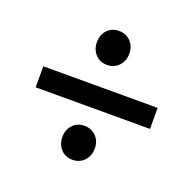

<svg xmlns="http://www.w3.org/2000/svg" viewBox="-93 -668 684 675"><g transform="rotate(20 249.0 -331.0)"><path d="M35.2 -285.2V-363.8H462.9V-285.2ZM183.1 -153.8Q183.1 -181.2 200 -199Q216.8 -216.8 243.2 -216.8Q269.5 -216.8 286.9 -199Q304.2 -181.2 304.2 -153.8Q304.2 -126 286.9 -107.9Q269.5 -89.8 243.2 -89.8Q216.8 -89.8 200 -107.9Q183.1 -126 183.1 -153.8ZM183.1 -508.8Q183.1 -536.1 200 -554Q216.8 -571.8 243.2 -571.8Q269.5 -571.8 286.9 -554Q304.2 -536.1 304.2 -508.8Q304.2 -481 286.9 -462.9Q269.5 -444.8 243.2 -444.8Q216.8 -444.8 200 -462.9Q183.1 -481 183.1 -508.8Z"/></g></svg>

Font: Trueno
Style: Regular
Weight: 400
Designer: Julieta Ulanovsky
Foundry: Julieta Ulanovsky
Version: Version 3.001b | FøM Fix